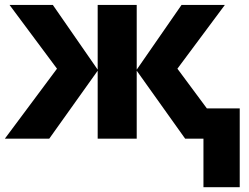

<svg xmlns="http://www.w3.org/2000/svg" viewBox="-22 -569 1023 788"><path d="M723.1 -548.8 539.1 -283.2V-548.8H378.9V-283.2L194.8 -548.8H17.1L211.9 -287.1L-2 0H180.2L378.9 -278.8V0H539.1V-278.8L737.8 0H813V199.2H961.9V-124H827.1L706.1 -287.1L900.9 -548.8Z"/></svg>

Font: Noto Reveo Sans
Style: Regular
Weight: 800
Designer: Monotype Design Team
Foundry: Monotype Imaging Inc.
Version: Version 2.007